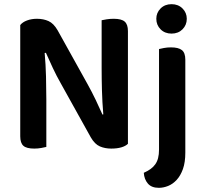

<svg xmlns="http://www.w3.org/2000/svg" viewBox="-20 -705 975 920"><path d="M144 7Q107 7 92 -6.5Q77 -20 77 -52V-585Q88 -599 109.5 -607Q131 -615 157 -615Q188 -615 212.5 -604Q237 -593 256 -560L400 -301Q420 -265 438.5 -226.5Q457 -188 471 -156L475 -157Q470 -216 468.5 -271.5Q467 -327 467 -381V-608Q475 -610 491.5 -612.5Q508 -615 525 -615Q562 -615 577.5 -601.5Q593 -588 593 -556V-16Q582 -5 561.5 1Q541 7 513 7Q483 7 458.5 -3.5Q434 -14 415 -47L271 -306Q251 -341 232.5 -380.5Q214 -420 200 -452L194 -451Q199 -396 200.5 -338Q202 -280 202 -228V-1Q194 1 178 4Q162 7 144 7ZM669 123Q687 115 700.5 105.5Q714 96 723.5 83Q733 70 737.5 52.5Q742 35 742 11V-470Q750 -472 765.5 -475Q781 -478 799 -478Q835 -478 851.5 -465Q868 -452 868 -419V26Q868 73 856.5 105Q845 137 826.5 157Q808 177 785.5 186Q763 195 741 195Q706 195 688.5 174.5Q671 154 669 123ZM729 -615Q729 -644 749.5 -664.5Q770 -685 802 -685Q834 -685 854.5 -664.5Q875 -644 875 -615Q875 -585 854.5 -564.5Q834 -544 802 -544Q770 -544 749.5 -564.5Q729 -585 729 -615Z"/></svg>

Font: Baloo 2 SemiBold
Style: Regular
Weight: 600
Designer: Sarang Kulkarni and Ek Type
Foundry: Ek Type
Version: Version 1.640;hotconv 1.0.111;makeotfexe 2.5.65597; ttfautoh